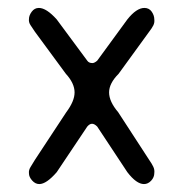

<svg xmlns="http://www.w3.org/2000/svg" viewBox="-20 -456 468 484"><path d="M225 -137Q218 -144 212 -144Q206 -144 200 -137L123 -22Q97 8 79 8Q69 8 61 -1Q53 -10 53 -19Q52 -27 57 -35Q62 -43 68 -53L147 -173Q168 -201 168 -223Q168 -246 146 -270L68 -376Q62 -385 57 -392.5Q52 -400 53 -408Q53 -417 60 -426.5Q67 -436 78 -436Q97 -436 123 -407L200 -303Q204 -297 213 -297Q218 -297 225 -303L301 -407Q324 -436 344 -436Q356 -436 362.5 -426.5Q369 -417 369 -407Q370 -399 366.5 -392Q363 -385 356 -376L279 -270Q255 -246 255 -223Q255 -200 278 -173L356 -53Q363 -43 366.5 -35.5Q370 -28 369 -20Q369 -9 361 -0.5Q353 8 343 8Q324 8 301 -22Z"/></svg>

Font: Cute Font
Style: Regular
Weight: 400
Designer: TypoDesign Lab.inc.
Foundry: TypoDesign Lab.inc.
Version: Version 1.00